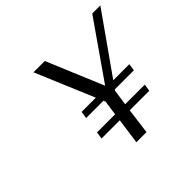

<svg xmlns="http://www.w3.org/2000/svg" viewBox="-154 -836 1021 1021"><g transform="rotate(-45 357.0 -325.0)"><path d="M211 -650H296L430 -330L653 -650H714L481 -320H602L596 -280H453L448 -273L436 -185H583L577 -145H430L411 0H335L355 -145H218L224 -185H360L372 -269L367 -280H237L243 -320H350Z"/></g></svg>

Font: ArsenalItalic
Style: Italic
Weight: 400
Italic angle: -9°
Designer: Andrij Shevchenko
Foundry: Stairsfor.com
Version: Version 1.000